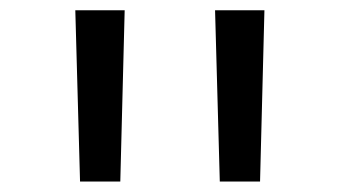

<svg xmlns="http://www.w3.org/2000/svg" viewBox="-20 -750 660 373"><path d="M135.5 -397.3 126.3 -730H222.2L213.7 -397.3ZM407 -397.3 397.8 -730H493.7L485.2 -397.3Z"/></svg>

Font: Monaspace Radon Var
Style: Regular
Weight: 400
Designer: Riley Cran and the Lettermatic Team
Version: Version 1.000 (Monaspace Radon Var)